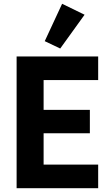

<svg xmlns="http://www.w3.org/2000/svg" viewBox="-20 -997 589 1017"><path d="M68 0V-698H500V-573H211V-415H456V-291H211V-125H500V0ZM299 -740 217 -779 309 -977 428 -919Z"/></svg>

Font: IBM Plex Sans Cond
Style: Bold
Weight: 700
Width: 3
Designer: Mike Abbink, Paul van der Laan, Pieter van Rosmalen
Foundry: Bold Monday
Version: Version 1.3